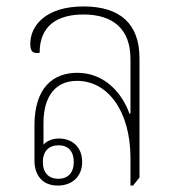

<svg xmlns="http://www.w3.org/2000/svg" viewBox="-20 -572 549 596"><path d="M159 4C205 4 235 -25 235 -69C235 -117 203 -142 163 -142C139 -142 123 -132 115 -123V-190C115 -274 153 -321 219 -321C315 -321 385 -227 385 -81V4H393L413 -21V-391C413 -500 351 -552 239 -552C123 -552 74 -493 74 -436C74 -413 81 -405 103 -408C103 -490 155 -527 239 -527C331 -527 385 -482 385 -389V-220L382 -219C357 -288 301 -346 220 -346C145 -346 87 -300 87 -183V-73C87 -29 111 4 159 4ZM161 -17C131 -17 113 -36 113 -69C113 -102 131 -121 162 -121C192 -121 209 -102 209 -69C209 -36 191 -17 161 -17Z"/></svg>

Font: Noto Serif Thai SemiCondensed Thin
Style: Regular
Weight: 100
Width: 4
Designer: Monotype Design Team
Foundry: Monotype Imaging Inc.
Version: Version 2.002